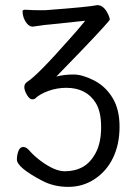

<svg xmlns="http://www.w3.org/2000/svg" viewBox="-20 -723 540 750"><path d="M247 7Q189 7 143 -18Q46 -69 46 -100Q46 -117 52 -133Q58 -149 71 -149Q83 -149 97 -132.5Q111 -116 137 -96Q193 -54 233 -54Q273 -54 303.5 -71Q334 -88 354.5 -127Q375 -166 375 -227Q375 -287 354 -321Q317 -380 239 -380Q203 -380 169.5 -368Q136 -356 117 -338Q115 -335 105 -335Q96 -335 85.5 -352Q75 -369 75 -383Q75 -396 86 -403Q126 -428 252 -571Q282 -604 313 -642L171 -627Q155 -626 140.5 -623.5Q126 -621 108 -619Q86 -619 72 -655Q68 -669 68 -679Q68 -685 79 -685Q106 -683 141 -683Q162 -683 168 -684Q328 -696 360 -703Q386 -703 403 -666Q409 -652 409 -647Q409 -641 295 -522L200 -424Q231 -432 267 -432Q302 -432 347 -409Q392 -386 419.5 -341Q447 -296 447 -228Q447 -160 422 -107.5Q397 -55 350.5 -24Q304 7 247 7Z"/></svg>

Font: Moon Stars Kai T HW
Style: Regular
Weight: 400
Designer: GuiWonder
Version: Version 1.101